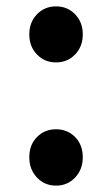

<svg xmlns="http://www.w3.org/2000/svg" viewBox="-20 -569 351 603"><path d="M156 -373Q120 -373 96 -398Q72 -423 72 -461Q72 -499 96 -524Q120 -549 156 -549Q192 -549 216 -524Q240 -499 240 -461Q240 -423 216 -398Q192 -373 156 -373ZM156 14Q120 14 96 -11.5Q72 -37 72 -75Q72 -114 96 -138.5Q120 -163 156 -163Q192 -163 216 -138.5Q240 -114 240 -75Q240 -37 216 -11.5Q192 14 156 14Z"/></svg>

Font: Noto Sans SC SemiBold
Style: Regular
Weight: 600
Designer: Ryoko NISHIZUKA 西塚涼子 (kana, bopomofo & ideographs); Paul D. Hunt (Latin, Greek & Cyrillic); Sandoll Communications 산돌커뮤니
Foundry: Adobe
Version: Version 2.004-H2;hotconv 1.0.118;makeotfexe 2.5.65603